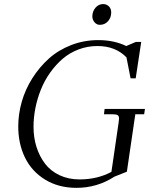

<svg xmlns="http://www.w3.org/2000/svg" viewBox="-20 -906 748 934"><path d="M68.8 -291Q68.8 -351.1 85.9 -411.1Q103 -471.2 137 -524.9Q170.9 -578.6 217 -620.4Q263.2 -662.1 325.7 -686.5Q388.2 -710.9 458 -710.9Q535.2 -710.9 594.2 -682.1L641.1 -702.1H667L640.1 -524.9H615.2L595.2 -627Q541.5 -682.1 454.1 -682.1Q405.8 -682.1 362.1 -665.5Q318.4 -648.9 284.9 -620.1Q251.5 -591.3 224.1 -553Q196.8 -514.6 179.2 -470.9Q161.6 -427.2 152.3 -380.9Q143.1 -334.5 143.1 -289.1Q143.1 -236.8 157.5 -191.2Q171.9 -145.5 199 -109.9Q226.1 -74.2 269.5 -53.7Q313 -33.2 367.2 -33.2Q453.1 -33.2 522 -69.8L557.1 -310.1Q559.1 -323.7 559.1 -329.1Q559.1 -341.8 552.2 -345.9Q545.4 -350.1 526.9 -350.1H485.8L488.8 -376H685.1L681.2 -350.1H638.2L597.2 -70.8L537.1 -46.9Q452.6 7.8 352.1 7.8Q264.6 7.8 199.5 -32.2Q134.3 -72.3 101.6 -139.4Q68.8 -206.5 68.8 -291ZM429.2 -826.2Q429.2 -850.1 444.3 -868.2Q459.5 -886.2 481.9 -886.2Q498 -886.2 509.5 -875.2Q521 -864.3 521 -845.2Q521 -820.3 505.4 -802.7Q489.7 -785.2 465.8 -785.2Q450.2 -785.2 439.7 -797.9Q429.2 -810.5 429.2 -826.2Z"/></svg>

Font: Dihjauti
Style: Italic
Weight: 400
Italic angle: -9°
Designer: T. Christopher White
Version: Version 3.0.0